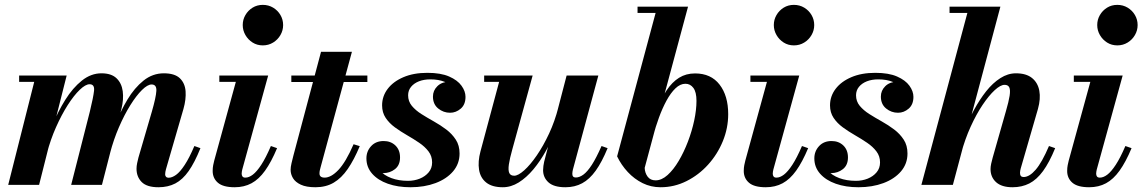

<svg xmlns="http://www.w3.org/2000/svg" viewBox="-20 -778 4808 808"><path d="M647 10Q598 10 576.2 -12Q554.5 -34 554.5 -68Q554.5 -79 557.2 -91.8Q560 -104.5 562.5 -114.5L619 -308Q636.5 -368.5 638 -395.5Q639.5 -422.5 618 -422.5Q601 -422.5 577.2 -399Q553.5 -375.5 528.2 -335Q503 -294.5 480.5 -242.5Q458 -190.5 443 -133H427Q442 -190 464 -249.2Q486 -308.5 516 -358.5Q546 -408.5 584.2 -439Q622.5 -469.5 669.5 -469.5Q715 -469.5 736.8 -448.8Q758.5 -428 761 -394Q763.5 -360 752 -319.5L678.5 -66Q677 -61 676 -55Q675 -49 675 -44Q675 -38 678.8 -34Q682.5 -30 689.5 -30Q704 -30 721 -42.2Q738 -54.5 757.2 -83.8Q776.5 -113 798 -163.5L823.5 -154.5Q799.5 -94.5 774 -58.2Q748.5 -22 717.8 -6Q687 10 647 10ZM14.5 0 124 -433.5H60.5V-460H260.5L144.5 0ZM279.5 0 358 -308Q373 -369.5 375.8 -396.5Q378.5 -423.5 357 -423.5Q340 -423.5 315.5 -400Q291 -376.5 265 -335.8Q239 -295 215.8 -242.8Q192.5 -190.5 177.5 -133H161.5Q176.5 -190 200 -249Q223.5 -308 254.8 -358Q286 -408 324.5 -438.8Q363 -469.5 407 -469.5Q448.5 -469.5 470.2 -448.8Q492 -428 496.5 -394Q501 -360 491 -319.5L409 0Z M967.5 10Q919 10 897 -9Q875 -28 875 -58.5Q875 -72 877.2 -83Q879.5 -94 881.5 -102L972.5 -433.5H903V-460H1108.5L999.5 -64.5Q998.5 -60.5 997.8 -55.8Q997 -51 997 -47Q997 -40 1000.5 -35.2Q1004 -30.5 1012.5 -30.5Q1027.5 -30.5 1044 -43Q1060.5 -55.5 1079.5 -84.5Q1098.5 -113.5 1120 -163.5L1146 -154.5Q1121.5 -96 1095.5 -59.8Q1069.5 -23.5 1038.5 -6.8Q1007.5 10 967.5 10ZM1086 -587Q1062 -587 1043 -599Q1024 -611 1012.8 -630.5Q1001.5 -650 1001.5 -672.5Q1001.5 -695.5 1012.8 -714.8Q1024 -734 1043 -745.8Q1062 -757.5 1086 -757.5Q1110 -757.5 1129.5 -745.8Q1149 -734 1160.2 -714.8Q1171.5 -695.5 1171.5 -672.5Q1171.5 -650 1160.2 -630.5Q1149 -611 1129.5 -599Q1110 -587 1086 -587Z M1307.5 10Q1269 10 1246 -0.8Q1223 -11.5 1213 -28.2Q1203 -45 1203 -63.5Q1203 -75 1206.8 -91.2Q1210.5 -107.5 1214.5 -122.5L1331 -560H1461L1329 -73.5Q1327.5 -68 1326 -61.5Q1324.5 -55 1324.5 -48Q1324.5 -30.5 1346.5 -30.5Q1359 -30.5 1373.5 -38.2Q1388 -46 1403.8 -62.5Q1419.5 -79 1435.5 -106Q1451.5 -133 1468 -171L1494 -163Q1470 -105.5 1443.5 -67Q1417 -28.5 1384.2 -9.2Q1351.5 10 1307.5 10ZM1206 -433V-460H1526V-433Z M1707.5 10Q1654 10 1612.2 -4.8Q1570.5 -19.5 1546.2 -47Q1522 -74.5 1522 -111.5Q1522 -141.5 1541.8 -163Q1561.5 -184.5 1594.5 -184.5Q1624.5 -184.5 1644 -165.8Q1663.5 -147 1663.5 -115.5Q1663.5 -83 1642.2 -66.2Q1621 -49.5 1593 -49.5Q1573.5 -49.5 1557.8 -58Q1542 -66.5 1532.5 -80.8Q1523 -95 1523 -111.5H1559.5Q1559.5 -82.5 1577.8 -61.2Q1596 -40 1627 -28.5Q1658 -17 1697 -17Q1723.5 -17 1746.5 -26.2Q1769.5 -35.5 1784 -52.8Q1798.5 -70 1798.5 -94.5Q1798.5 -121 1783.2 -141Q1768 -161 1744 -177.2Q1720 -193.5 1693 -209Q1666 -224.5 1642 -242Q1618 -259.5 1603 -282Q1588 -304.5 1588 -334.5Q1588 -373 1611.5 -404Q1635 -435 1677.8 -453.2Q1720.5 -471.5 1778.5 -471.5Q1835 -471.5 1870.2 -456Q1905.5 -440.5 1922.2 -417.2Q1939 -394 1939 -370.5Q1939 -338 1919 -320.8Q1899 -303.5 1874 -303.5Q1846 -303.5 1824 -321.5Q1802 -339.5 1802 -371.5Q1802 -397 1820.5 -415.2Q1839 -433.5 1869 -433.5Q1894.5 -433.5 1916.2 -416Q1938 -398.5 1938 -370.5H1905.5Q1905.5 -388.5 1891.8 -405.5Q1878 -422.5 1852.2 -433.2Q1826.5 -444 1791 -444Q1764 -444 1743 -435.8Q1722 -427.5 1709.8 -412.5Q1697.5 -397.5 1697.5 -377Q1697.5 -351.5 1713.2 -332.5Q1729 -313.5 1753.5 -298Q1778 -282.5 1805.8 -267Q1833.5 -251.5 1858 -233Q1882.5 -214.5 1898.2 -190.2Q1914 -166 1914 -132Q1914 -89 1886.8 -57Q1859.5 -25 1812.8 -7.5Q1766 10 1707.5 10Z M2096 10Q2051 10 2026.2 -9.8Q2001.5 -29.5 1996 -63.8Q1990.5 -98 2002 -141L2080.5 -433.5H2017.5V-460H2221.5L2136 -149.5Q2125 -110.5 2121.5 -86Q2118 -61.5 2123.2 -50Q2128.5 -38.5 2144 -38.5Q2160.5 -38.5 2186 -61.2Q2211.5 -84 2239 -124Q2266.5 -164 2290.8 -216Q2315 -268 2330 -327H2350Q2339 -282.5 2320.5 -235.2Q2302 -188 2278 -144.2Q2254 -100.5 2224.8 -65.5Q2195.5 -30.5 2163 -10.2Q2130.5 10 2096 10ZM2359.5 10Q2311 10 2288.2 -10.5Q2265.5 -31 2265.5 -62Q2265.5 -70 2266.8 -79.8Q2268 -89.5 2270 -97.5L2364.5 -460H2498L2391 -64.5Q2390 -60 2389.2 -55.2Q2388.5 -50.5 2388.5 -46.5Q2388.5 -31 2403 -31Q2418.5 -31 2435.2 -43.2Q2452 -55.5 2470.8 -84.5Q2489.5 -113.5 2511.5 -163.5L2537 -154.5Q2513 -96 2487 -59.8Q2461 -23.5 2430 -6.8Q2399 10 2359.5 10Z M2760 10Q2719.5 10 2684.5 -7.2Q2649.5 -24.5 2622 -54Q2594.5 -83.5 2577 -120L2739 -723.5H2663V-750H2875.5L2693 -71.5Q2694 -50 2705.5 -34.5Q2717 -19 2739 -19Q2764.5 -19 2789.5 -41.5Q2814.5 -64 2836.2 -100.8Q2858 -137.5 2875 -182Q2892 -226.5 2901.5 -271.2Q2911 -316 2911 -353.5Q2911 -390.5 2898 -408Q2885 -425.5 2864.5 -425.5Q2842.5 -425.5 2822.5 -406.2Q2802.5 -387 2785 -354.8Q2767.5 -322.5 2753.2 -283.5Q2739 -244.5 2728.5 -205H2705Q2723.5 -266 2743 -314.8Q2762.5 -363.5 2785.5 -398Q2808.5 -432.5 2837.8 -450.8Q2867 -469 2905 -469Q2972 -469 3008.2 -422Q3044.5 -375 3044.5 -297.5Q3044.5 -239 3022 -184Q2999.5 -129 2960 -85.2Q2920.5 -41.5 2869 -15.8Q2817.5 10 2760 10Z M3202.5 10Q3154 10 3132 -9Q3110 -28 3110 -58.5Q3110 -72 3112.2 -83Q3114.5 -94 3116.5 -102L3207.5 -433.5H3138V-460H3343.5L3234.5 -64.5Q3233.5 -60.5 3232.8 -55.8Q3232 -51 3232 -47Q3232 -40 3235.5 -35.2Q3239 -30.5 3247.5 -30.5Q3262.5 -30.5 3279 -43Q3295.5 -55.5 3314.5 -84.5Q3333.5 -113.5 3355 -163.5L3381 -154.5Q3356.5 -96 3330.5 -59.8Q3304.5 -23.5 3273.5 -6.8Q3242.5 10 3202.5 10ZM3321 -587Q3297 -587 3278 -599Q3259 -611 3247.8 -630.5Q3236.5 -650 3236.5 -672.5Q3236.5 -695.5 3247.8 -714.8Q3259 -734 3278 -745.8Q3297 -757.5 3321 -757.5Q3345 -757.5 3364.5 -745.8Q3384 -734 3395.2 -714.8Q3406.5 -695.5 3406.5 -672.5Q3406.5 -650 3395.2 -630.5Q3384 -611 3364.5 -599Q3345 -587 3321 -587Z M3592.5 10Q3539 10 3497.2 -4.8Q3455.5 -19.5 3431.2 -47Q3407 -74.5 3407 -111.5Q3407 -141.5 3426.8 -163Q3446.5 -184.5 3479.5 -184.5Q3509.5 -184.5 3529 -165.8Q3548.5 -147 3548.5 -115.5Q3548.5 -83 3527.2 -66.2Q3506 -49.5 3478 -49.5Q3458.5 -49.5 3442.8 -58Q3427 -66.5 3417.5 -80.8Q3408 -95 3408 -111.5H3444.5Q3444.5 -82.5 3462.8 -61.2Q3481 -40 3512 -28.5Q3543 -17 3582 -17Q3608.5 -17 3631.5 -26.2Q3654.5 -35.5 3669 -52.8Q3683.5 -70 3683.5 -94.5Q3683.5 -121 3668.2 -141Q3653 -161 3629 -177.2Q3605 -193.5 3578 -209Q3551 -224.5 3527 -242Q3503 -259.5 3488 -282Q3473 -304.5 3473 -334.5Q3473 -373 3496.5 -404Q3520 -435 3562.8 -453.2Q3605.5 -471.5 3663.5 -471.5Q3720 -471.5 3755.2 -456Q3790.5 -440.5 3807.2 -417.2Q3824 -394 3824 -370.5Q3824 -338 3804 -320.8Q3784 -303.5 3759 -303.5Q3731 -303.5 3709 -321.5Q3687 -339.5 3687 -371.5Q3687 -397 3705.5 -415.2Q3724 -433.5 3754 -433.5Q3779.5 -433.5 3801.2 -416Q3823 -398.5 3823 -370.5H3790.5Q3790.5 -388.5 3776.8 -405.5Q3763 -422.5 3737.2 -433.2Q3711.5 -444 3676 -444Q3649 -444 3628 -435.8Q3607 -427.5 3594.8 -412.5Q3582.5 -397.5 3582.5 -377Q3582.5 -351.5 3598.2 -332.5Q3614 -313.5 3638.5 -298Q3663 -282.5 3690.8 -267Q3718.5 -251.5 3743 -233Q3767.5 -214.5 3783.2 -190.2Q3799 -166 3799 -132Q3799 -89 3771.8 -57Q3744.5 -25 3697.8 -7.5Q3651 10 3592.5 10Z M3857.5 0 4051 -723.5H3976V-750H4190L3990 0ZM4241 10Q4195.5 10 4172 -11.2Q4148.5 -32.5 4148.5 -66.5Q4148.5 -76.5 4151.2 -89.2Q4154 -102 4157.5 -114.5L4213.5 -311Q4225 -350.5 4228.8 -374.8Q4232.5 -399 4227.5 -410Q4222.5 -421 4207.5 -421Q4190.5 -421 4166 -398.5Q4141.5 -376 4115 -336.5Q4088.5 -297 4064.8 -244.8Q4041 -192.5 4025 -133H4009Q4020 -177.5 4037.8 -224.8Q4055.5 -272 4079 -315.5Q4102.5 -359 4130.2 -394Q4158 -429 4189.8 -449.2Q4221.5 -469.5 4255.5 -469.5Q4298.5 -469.5 4323 -449.8Q4347.5 -430 4353.8 -396.2Q4360 -362.5 4348 -319.5L4275.5 -69Q4274.5 -65.5 4273.5 -60Q4272.5 -54.5 4272.5 -50.5Q4272.5 -33 4287.5 -33Q4312 -33 4338.5 -63.8Q4365 -94.5 4394.5 -163.5L4420.5 -154.5Q4396 -94.5 4369.5 -58.2Q4343 -22 4311.8 -6Q4280.5 10 4241 10Z M4563.5 10Q4515 10 4493 -9Q4471 -28 4471 -58.5Q4471 -72 4473.2 -83Q4475.5 -94 4477.5 -102L4568.5 -433.5H4499V-460H4704.5L4595.5 -64.5Q4594.5 -60.5 4593.8 -55.8Q4593 -51 4593 -47Q4593 -40 4596.5 -35.2Q4600 -30.5 4608.5 -30.5Q4623.5 -30.5 4640 -43Q4656.5 -55.5 4675.5 -84.5Q4694.5 -113.5 4716 -163.5L4742 -154.5Q4717.5 -96 4691.5 -59.8Q4665.5 -23.5 4634.5 -6.8Q4603.5 10 4563.5 10ZM4682 -587Q4658 -587 4639 -599Q4620 -611 4608.8 -630.5Q4597.5 -650 4597.5 -672.5Q4597.5 -695.5 4608.8 -714.8Q4620 -734 4639 -745.8Q4658 -757.5 4682 -757.5Q4706 -757.5 4725.5 -745.8Q4745 -734 4756.2 -714.8Q4767.5 -695.5 4767.5 -672.5Q4767.5 -650 4756.2 -630.5Q4745 -611 4725.5 -599Q4706 -587 4682 -587Z"/></svg>

Font: Bodoni Moda 9pt
Style: Bold Italic
Weight: 700
Italic angle: -13°
Designer: Owen Earl
Foundry: indestructible type
Version: Version 2.004